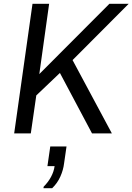

<svg xmlns="http://www.w3.org/2000/svg" viewBox="-20 -706 701 1016"><path d="M55 0 152 -686H240L188 -314L559 -686H661L364 -388L572 0H467L297 -320L172 -201L143 0ZM210 290 211 282Q235 258 250 230Q265 202 269 173H231L246 69H332L319 159Q315 193 299.5 228Q284 263 256 290Z"/></svg>

Font: Chivo Medium Light
Style: Italic
Weight: 300
Italic angle: -8.05°
Version: Version 2.002